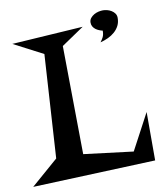

<svg xmlns="http://www.w3.org/2000/svg" viewBox="-97 -796 745 864"><g transform="rotate(-10 275.5 -364.0)"><path d="M545.9 -22 -15.1 0 108.9 -107.9 138.2 -580.1 3.9 -649.9 329.1 -670.9 226.1 -601.1 231.9 -106 458 -78.1 545.9 -243.2ZM491.2 -683.1Q491.2 -663.1 483.4 -647.7Q475.6 -632.3 462.4 -620.6Q449.2 -608.9 432.1 -600.8Q415 -592.8 396 -587.9Q400.4 -594.2 403.8 -599.1Q407.2 -604 409.7 -609.4Q412.1 -614.7 413.6 -621.6Q415 -628.4 415 -638.2Q407.7 -639.6 399.2 -643.1Q390.6 -646.5 383.5 -651.9Q376.5 -657.2 371.8 -665Q367.2 -672.9 367.2 -683.1Q367.2 -694.8 374 -703.4Q380.9 -711.9 390.6 -717.5Q400.4 -723.1 411.4 -725.6Q422.4 -728 431.2 -728Q439.9 -728 450.2 -725.6Q460.4 -723.1 469.7 -717.5Q479 -711.9 485.1 -703.4Q491.2 -694.8 491.2 -683.1Z"/></g></svg>

Font: Risque
Style: Regular
Weight: 400
Designer: Astigmatic (AOETI)
Foundry: Astigmatic (AOETI)
Version: Version 1.000